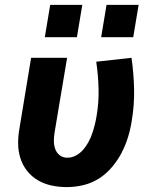

<svg xmlns="http://www.w3.org/2000/svg" viewBox="-20 -756 640 784"><path d="M253 8Q221 8 190.5 1.5Q160 -5 134.5 -20Q109 -35 90.5 -58.5Q72 -82 63 -111Q54 -140 54 -171.5Q54 -203 60 -235L107 -520H254L203 -216Q200 -198 200 -180.5Q200 -163 205.5 -147.5Q211 -132 224 -122Q237 -112 255 -112Q273 -112 290 -121Q307 -130 319.5 -144.5Q332 -159 341 -175.5Q350 -192 356 -209.5Q362 -227 366.5 -244.5Q371 -262 374 -280Q384 -337 382.5 -393Q381 -449 373 -504L517 -520Q526 -458 527.5 -393Q529 -328 518 -263Q513 -230 503 -197Q493 -164 477 -133Q461 -102 437.5 -74Q414 -46 384 -27Q354 -8 320 0Q286 8 253 8ZM393 -604 415 -736H546L524 -604ZM163 -604 185 -736H316L294 -604Z"/></svg>

Font: Iosevka SS04 Hv Ex Obl
Style: Regular
Weight: 900
Width: 7
Italic angle: -9°
Monospace: yes
Designer: Belleve Invis
Foundry: Belleve Invis
Version: Version 19.0.0; ttfautohint (v1.8.4)